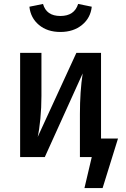

<svg xmlns="http://www.w3.org/2000/svg" viewBox="-20 -796 640 973"><path d="M129 -762 198 -776Q215 -715 286 -715Q357 -715 376 -776L445 -762Q439 -705 395.5 -669.5Q352 -634 286 -634Q220 -634 177.5 -669.5Q135 -705 129 -762ZM578 -94 500 157H408L445 0H385V-217Q385 -333 399 -424L207 0H82V-528H190V-310Q190 -250 184.5 -193.5Q179 -137 171 -102L367 -528H492V-94Z"/></svg>

Font: Fira Mono Medium
Style: Regular
Weight: 500
Designer: Carrois Corporate & Edenspiekermann AG
Foundry: Carrois Corporate GbR & Edenspiekermann AG
Version: Version 3.206